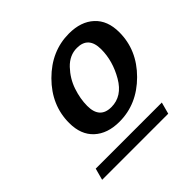

<svg xmlns="http://www.w3.org/2000/svg" viewBox="-130 -833 724 724"><g transform="rotate(-45 232.5 -470.5)"><path d="M464.8 -579.1C464.8 -620.8 452.5 -653 427.7 -675.8C403 -698.6 369.5 -710 327.1 -710C264.6 -710 209.3 -685.9 161.1 -637.7C113 -589.5 88.9 -533.9 88.9 -470.7C88.9 -429 101.2 -396.8 126 -374C150.7 -351.2 184.2 -339.8 226.6 -339.8C289.1 -339.8 344.4 -363.9 392.6 -412.1C440.8 -460.3 464.8 -516 464.8 -579.1ZM390.6 -278.3H38.1L25.4 -231.4H377.9ZM371.1 -582C371.1 -540.4 359.5 -499.7 336.4 -460C313.3 -420.2 282.6 -400.4 244.1 -400.4C203.1 -400.4 182.6 -422.9 182.6 -467.8C182.6 -493.2 187.2 -519.4 196.3 -546.4C205.4 -573.4 220.1 -597.5 240.2 -618.7C260.4 -639.8 283.5 -650.4 309.6 -650.4C350.6 -650.4 371.1 -627.6 371.1 -582Z"/></g></svg>

Font: FreeUniversal
Style: BoldItalic
Weight: 700
Italic angle: -11°
Version: Version 1.001